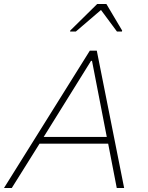

<svg xmlns="http://www.w3.org/2000/svg" viewBox="-37 -942 740 962"><path d="M-17 0 413 -688H448L585 0H548L505 -222H161L22 0ZM182 -256H498L424 -637H419ZM314 -784 315 -789 450 -922H496L575 -789L574 -784H549L469 -892L343 -784Z"/></svg>

Font: Saira Thin
Style: Italic
Weight: 100
Italic angle: -12°
Designer: Hector Gatti with collaboration of the Omnibus-Type team
Foundry: Omnibus-Type
Version: Version 1.101